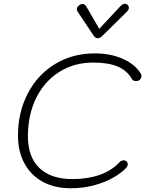

<svg xmlns="http://www.w3.org/2000/svg" viewBox="-20 -995 790 1025"><path d="M76 -271Q76 -396 128.5 -496.5Q181 -597 274.5 -653.5Q368 -710 485 -710Q569 -710 634.5 -681.5Q700 -653 731 -603Q735 -598 735 -589Q735 -578 727 -570Q719 -562 706 -562Q692 -562 685 -572Q659 -618 609 -639.5Q559 -661 477 -661Q376 -661 296.5 -611Q217 -561 173 -471.5Q129 -382 129 -267Q129 -157 190.5 -98Q252 -39 367 -39Q448 -39 512 -61.5Q576 -84 617 -128Q626 -139 641 -139Q650 -139 656 -133Q662 -127 662 -118Q662 -107 652 -97Q603 -48 524 -19Q445 10 358 10Q272 10 208.5 -24.5Q145 -59 110.5 -122.5Q76 -186 76 -271ZM479 -806 395 -932Q390 -940 390 -947Q390 -959 406 -969Q412 -974 421 -974Q433 -974 442 -958L510 -841L619 -958Q634 -975 648 -975Q653 -975 660 -970Q668 -963 668 -954Q668 -943 657 -932L529 -806Q515 -791 501 -791Q489 -791 479 -806Z"/></svg>

Font: Kodchasan ExtraLight
Style: Italic
Weight: 275
Italic angle: -10°
Version: Version 1.000; ttfautohint (v1.6)